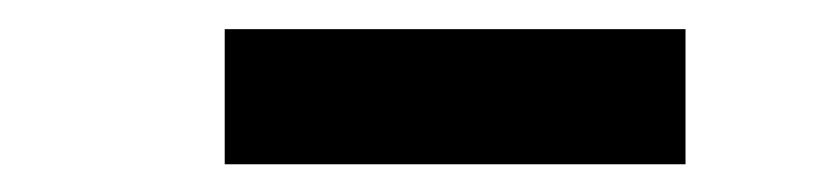

<svg xmlns="http://www.w3.org/2000/svg" viewBox="-20 -778 580 135"><path d="M138 -662.5V-757.5H462V-662.5Z"/></svg>

Font: Encode Sans Condensed Condensed
Style: Bold
Weight: 700
Width: 3
Designer: Multiple Designers
Foundry: Impallari Type
Version: Version 3.000; ttfautohint (v1.8.3) -l 8 -r 50 -G 200 -x 14 